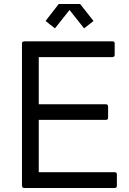

<svg xmlns="http://www.w3.org/2000/svg" viewBox="-20 -941 644 961"><path d="M555 0H101Q91 0 90 -11V-724Q90 -733 101 -734H543Q554 -734 554 -724V-666Q554 -656 543 -655H174V-419H511Q520 -419 521 -408V-351Q521 -342 511 -341H174V-79H555Q564 -79 565 -69V-11Q565 -1 555 0ZM401 -799 328 -891 255 -799 208 -836 274 -921H381L448 -836Z"/></svg>

Font: YamahaIndonesia935. App
Style: Regular
Weight: 400
Designer: Dalton Maag Ltd
Foundry: Dalton Maag Ltd
Version: Version 1.002; January 01, 2024; Regular/Italic